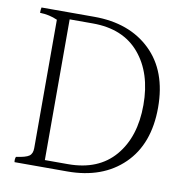

<svg xmlns="http://www.w3.org/2000/svg" viewBox="-71 -718 700 735"><g transform="rotate(10 279.0 -350.5)"><path d="M146 -78H236Q354 -78 417.5 -152.5Q481 -227 481 -351Q481 -475 417.5 -550Q354 -625 236 -625H146ZM237 -651Q374 -651 456 -572Q538 -493 538 -351Q538 -209 456.5 -129.5Q375 -50 238 -50H33Q31 -62 35 -71Q72 -76 85 -85Q98 -94 98 -116V-615Q67 -629 30 -630Q30 -643 32 -651Z"/></g></svg>

Font: Halant Light
Style: Regular
Weight: 300
Designer: Hitesh Malaviya (Devanagari), Satya Rajpurohit (Latin)
Foundry: Indian Type Foundry
Version: Version 1.101;PS 1.0;hotconv 1.0.78;makeotf.lib2.5.61930; tt